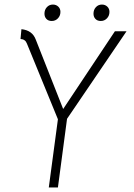

<svg xmlns="http://www.w3.org/2000/svg" viewBox="-20 -823 588 842"><path d="M98 -632Q91 -651 70 -652L74 -695Q122 -690 137 -649L257 -345L484 -686H535L274 -302L234 -1H194L234 -300ZM175 -763Q175 -780 185.5 -791.5Q196 -803 212 -803Q226 -803 235.5 -794Q245 -785 245 -771Q245 -754 234 -742.5Q223 -731 207 -731Q192 -731 183.5 -740Q175 -749 175 -763ZM390 -763Q390 -780 400.5 -791.5Q411 -803 427 -803Q441 -803 450.5 -794Q460 -785 460 -771Q460 -754 449 -742.5Q438 -731 422 -731Q407 -731 398.5 -740Q390 -749 390 -763Z"/></svg>

Font: Bellota Text Light
Style: Italic
Weight: 300
Italic angle: -7.5°
Designer: Kemie Guaida
Foundry: Kemie Guaida
Version: Version 4.001